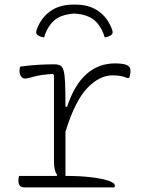

<svg xmlns="http://www.w3.org/2000/svg" viewBox="-20 -816 640 836"><path d="M304 -757Q245 -753 215.5 -726.5Q186 -700 172 -653Q151 -656 141 -666Q134 -673 141 -690Q160 -740 200 -768Q240 -796 300 -796H308Q368 -796 408 -768Q448 -740 467 -690Q474 -673 467 -666Q457 -656 436 -653Q422 -700 392.5 -726.5Q363 -753 304 -757ZM63 -50H227L229 -54Q215 -73 215 -111V-489L210 -494Q158 -491 128.5 -482.5Q99 -474 89 -474Q78 -474 71.5 -484Q65 -494 65 -508Q65 -519 68 -526Q113 -532 148.5 -534Q184 -536 215 -536Q232 -536 242 -531Q252 -526 257 -508.5Q262 -491 263.5 -453.5Q265 -416 265 -351H272Q304 -447 356.5 -493.5Q409 -540 481 -540Q528 -540 541 -527Q548 -520 548 -508Q548 -490 542 -476H536Q520 -482 505 -485Q490 -488 470 -488Q413 -488 359.5 -432Q306 -376 265 -242V-50H270Q327 -50 374.5 -44.5Q422 -39 451 -29.5Q480 -20 480 -8Q480 -4 478 0H89Q71 0 65.5 -8.5Q60 -17 60 -30Q60 -41 63 -50Z"/></svg>

Font: Recursive Mn Csl St Lt
Style: Regular
Weight: 300
Monospace: yes
Version: Version 1.079;hotconv 1.0.112;makeotfexe 2.5.65598; ttfautoh